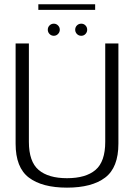

<svg xmlns="http://www.w3.org/2000/svg" viewBox="-20 -879 650 904"><path d="M295.5 4.5Q412.5 4.5 475 -42.8Q537.5 -90 537.5 -202.5V-674.5H475.5V-211.5Q475.5 -118 429.8 -79Q384 -40 295.5 -40Q207.5 -40 161.8 -79Q116 -118 116 -211.5V-674.5H53.5V-202.5Q53.5 -90 116 -42.8Q178.5 4.5 295.5 4.5ZM233.5 -710.5Q245 -710.5 253.2 -719Q261.5 -727.5 261.5 -739Q261.5 -751 253.2 -759.2Q245 -767.5 233.5 -767.5Q221.5 -767.5 213.2 -759.2Q205 -751 205 -739Q205 -727.5 213.2 -719Q221.5 -710.5 233.5 -710.5ZM362.5 -710.5Q374.5 -710.5 382.5 -719Q390.5 -727.5 390.5 -739Q390.5 -751 382.5 -759.2Q374.5 -767.5 362.5 -767.5Q350.5 -767.5 342.2 -759.2Q334 -751 334 -739Q334 -727.5 342.2 -719Q350.5 -710.5 362.5 -710.5ZM160.5 -832.5H428V-859H160.5Z"/></svg>

Font: Anybody Light
Style: Regular
Weight: 300
Designer: Tyler Finck
Foundry: Etcetera Type Company
Version: Version 1.111; ttfautohint (v1.8.4)